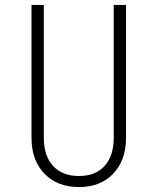

<svg xmlns="http://www.w3.org/2000/svg" viewBox="-20 -750 640 780"><path d="M108 -190V-730H158V-190Q158 -117 195.5 -76Q233 -35 301 -35Q368 -35 405 -76Q442 -117 442 -190V-730H492V-190Q492 -99 440 -44.5Q388 10 301 10Q213 10 160.5 -44.5Q108 -99 108 -190Z"/></svg>

Font: JetBrains Mono Extra Light
Style: Regular
Weight: 200
Monospace: yes
Designer: Philipp Nurullin, Konstantin Bulenkov
Foundry: JetBrains
Version: 2.002